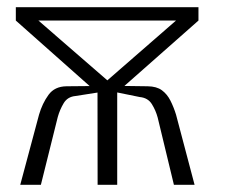

<svg xmlns="http://www.w3.org/2000/svg" viewBox="-20 -515 698 535"><path d="M36.4 0 88.8 -195.6Q97.9 -226.9 115.1 -250.6Q132.2 -274.3 165.6 -274.6L229.8 -275.2L24.1 -457.7V-495H533V-457.7L326.6 -275.5L391.5 -274.6Q416.4 -274.3 431.1 -263.5Q445.8 -252.6 454.8 -234.8Q463.9 -216.9 470.5 -195.6L522.2 0H464.6L419.4 -187.3Q414.1 -207.2 403.2 -224.8Q392.2 -242.5 369.4 -244.6L306.6 -257.4V0H252L251.7 -257.1L190.5 -247.5Q168.1 -245.5 157.3 -227.2Q146.5 -209 140.9 -188.7L93.9 0ZM279.1 -291.1 470.4 -457.7H87.1Z"/></svg>

Font: Alumni Sans SC Thin
Style: Regular
Weight: 100
Designer: Robert E. Leuschke
Foundry: Robert E. Leuschke
Version: Version 1.018